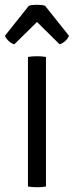

<svg xmlns="http://www.w3.org/2000/svg" viewBox="-22 -781 308 804"><path d="M95 -542.5Q102 -544 112.5 -544.8Q123 -545.5 132.5 -545.5Q154.5 -545.5 170.5 -542.5V0Q154.5 3 132.5 3Q123 3 112.5 2.2Q102 1.5 95 0ZM166.5 -757 267 -631Q261 -617.5 249.8 -608Q238.5 -598.5 227.5 -595.5L133 -689L38 -595.5Q27 -598.5 15.8 -608Q4.5 -617.5 -1.5 -631L99 -757Q112.5 -761 133 -761Q153 -761 166.5 -757Z"/></svg>

Font: Signika SC Light
Style: Regular
Weight: 300
Designer: Anna Giedryś
Foundry: Anna Giedryś
Version: Version 2.000; ttfautohint (v1.8.3) -l 8 -r 50 -G 200 -x 9 -